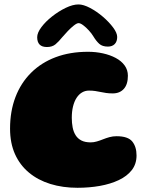

<svg xmlns="http://www.w3.org/2000/svg" viewBox="-20 -832 684 888"><path d="M338.5 36.5Q270 36.5 212.8 18.8Q155.5 1 113.8 -33.8Q72 -68.5 49.2 -119.5Q26.5 -170.5 26.5 -237Q26.5 -317.5 51.5 -383Q76.5 -448.5 123.8 -495.5Q171 -542.5 237.5 -567.5Q304 -592.5 387 -592.5Q423 -592.5 456 -585.2Q489 -578 515.2 -564Q541.5 -550 556.5 -529.2Q571.5 -508.5 571.5 -481.5Q571.5 -442 552.8 -421Q534 -400 501.5 -400Q484 -400 470.8 -402Q457.5 -404 445.5 -406.5Q433.5 -409 420.8 -411Q408 -413 391.5 -413Q374 -413 359.5 -404.5Q345 -396 334.2 -379.5Q323.5 -363 317.8 -339.8Q312 -316.5 312 -287Q312 -263.5 316 -242.8Q320 -222 329.8 -206.5Q339.5 -191 356.5 -182.2Q373.5 -173.5 399.5 -173.5Q413.5 -173.5 428 -177.8Q442.5 -182 456.8 -187.8Q471 -193.5 486.5 -197.8Q502 -202 519 -202Q572 -202 591.8 -177.5Q611.5 -153 611.5 -113Q611.5 -73.5 589.5 -45.2Q567.5 -17 529.2 1Q491 19 442 27.8Q393 36.5 338.5 36.5ZM197 -614.5Q152 -614.5 152 -660Q152 -680.5 171.5 -706.5Q191 -732.5 221.2 -756.2Q251.5 -780 284.2 -795.8Q317 -811.5 343 -811.5Q366 -811.5 396.8 -795.2Q427.5 -779 456 -754.5Q484.5 -730 503.2 -704.8Q522 -679.5 522 -661Q522 -640 510.5 -628.2Q499 -616.5 479 -616.5Q453.5 -616.5 439.2 -629.2Q425 -642 412 -663.5Q404 -677 391 -691.2Q378 -705.5 365 -715.2Q352 -725 343.5 -725Q335.5 -725 321.8 -714.2Q308 -703.5 293.5 -688.2Q279 -673 268 -660Q252 -640 236.8 -627.2Q221.5 -614.5 197 -614.5Z"/></svg>

Font: Gluten Thin ExtraBold
Style: Regular
Weight: 800
Version: Version 1.300